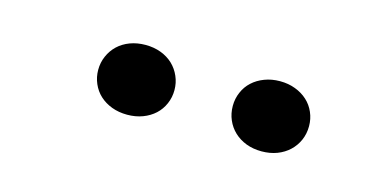

<svg xmlns="http://www.w3.org/2000/svg" viewBox="-30 -828 660 323"><g transform="rotate(15 300.0 -666.5)"><path d="M129.4 -666.5Q129.4 -679.2 134.3 -690.4Q139.2 -701.7 147.9 -710Q156.7 -718.3 168.9 -722.9Q181.2 -727.5 195.8 -727.5Q210.4 -727.5 222.7 -722.9Q234.9 -718.3 243.7 -710Q252.4 -701.7 257.3 -690.4Q262.2 -679.2 262.2 -666.5Q262.2 -653.8 257.3 -642.6Q252.4 -631.3 243.7 -623.3Q234.9 -615.2 222.7 -610.6Q210.4 -606 195.8 -606Q181.2 -606 168.9 -610.6Q156.7 -615.2 147.9 -623.3Q139.2 -631.3 134.3 -642.6Q129.4 -653.8 129.4 -666.5ZM363.8 -666.5Q363.8 -679.2 368.7 -690.4Q373.5 -701.7 382.3 -709.7Q391.1 -717.8 403.3 -722.4Q415.5 -727.1 430.2 -727.1Q444.8 -727.1 457 -722.4Q469.2 -717.8 478 -709.7Q486.8 -701.7 491.7 -690.4Q496.6 -679.2 496.6 -666.5Q496.6 -653.3 491.7 -642.1Q486.8 -630.9 478 -622.6Q469.2 -614.3 457 -609.6Q444.8 -605 430.2 -605Q415.5 -605 403.3 -609.6Q391.1 -614.3 382.3 -622.6Q373.5 -630.9 368.7 -642.1Q363.8 -653.3 363.8 -666.5Z"/></g></svg>

Font: TypoPRO Roboto Mono
Style: Bold
Weight: 700
Designer: Google
Version: Version 2.000986; 2015; ttfautohint (v1.3)